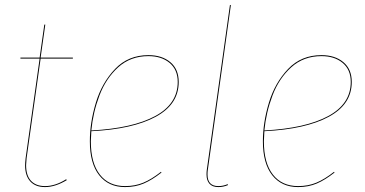

<svg xmlns="http://www.w3.org/2000/svg" viewBox="-20 -751 1484 780"><path d="M88 -108Q86 -88 86 -80Q86 -38 106 -16.5Q126 5 163 5Q205 5 249 -23L251 -19Q204 9 163 9Q124 9 103 -14Q82 -37 82 -79Q82 -88 84 -108L141 -513H63V-517H141L160 -651H164L145 -517H276V-513H145Z M351 -218Q349 -188 349 -177Q349 -89 385.5 -42Q422 5 488 5Q529 5 562.5 -9Q596 -23 634 -53L636 -50Q598 -20 564 -5.5Q530 9 488 9Q421 9 383 -39Q345 -87 345 -177Q345 -253 369.5 -334Q394 -415 447.5 -471Q501 -527 583 -527Q638 -527 672 -498.5Q706 -470 706 -418Q706 -327 612.5 -276.5Q519 -226 351 -218ZM351 -221Q519 -230 610.5 -279.5Q702 -329 702 -418Q702 -468 669 -495.5Q636 -523 583 -523Q510 -523 460 -477.5Q410 -432 384 -363Q358 -294 351 -221Z M824 -59Q823 -53 823 -42Q823 5 867 5Q887 5 905 -3L906 1Q887 9 867 9Q843 9 831 -4.5Q819 -18 819 -42Q819 -53 820 -60L914 -730L918 -731Z M1054 -218Q1052 -188 1052 -177Q1052 -89 1088.5 -42Q1125 5 1191 5Q1232 5 1265.5 -9Q1299 -23 1337 -53L1339 -50Q1301 -20 1267 -5.5Q1233 9 1191 9Q1124 9 1086 -39Q1048 -87 1048 -177Q1048 -253 1072.5 -334Q1097 -415 1150.5 -471Q1204 -527 1286 -527Q1341 -527 1375 -498.5Q1409 -470 1409 -418Q1409 -327 1315.5 -276.5Q1222 -226 1054 -218ZM1054 -221Q1222 -230 1313.5 -279.5Q1405 -329 1405 -418Q1405 -468 1372 -495.5Q1339 -523 1286 -523Q1213 -523 1163 -477.5Q1113 -432 1087 -363Q1061 -294 1054 -221Z"/></svg>

Font: Fira Sans Condensed Four
Style: Italic
Weight: 100
Width: 3
Italic angle: -8°
Designer: bBox Type GmbH & Carrois Corporate GbR & Edenspiekermann AG
Foundry: bBox Type GmbH & Carrois Corporate GbR & Edenspiekermann AG
Version: Version 4.301